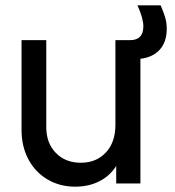

<svg xmlns="http://www.w3.org/2000/svg" viewBox="-20 -690 657 722"><path d="M61 -202V-539H154V-212Q154 -152 190 -115Q226 -78 284 -78Q342 -78 378 -116.5Q414 -155 414 -220V-539H469Q519 -539 519 -591Q519 -621 497 -670H584Q595 -645 601 -625Q607 -605 607 -582Q607 -532 580.5 -503Q554 -474 508 -469V0H417V-66Q393 -28 353 -8Q313 12 263 12Q205 12 159 -15Q113 -42 87 -90.5Q61 -139 61 -202Z"/></svg>

Font: BLUETTI 2.0 Normal
Style: Normal
Weight: 400
Designer: Stijn de Vries
Foundry: tokotype
Version: Version 2.005;October 31, 2023;FontCreator 14.0.0.2814 64-bi